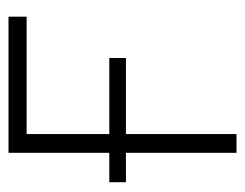

<svg xmlns="http://www.w3.org/2000/svg" viewBox="-81 -481 562 440"><g transform="rotate(-90 200.0 -261.0)"><path d="M381.8 -522.5V-481H112.8V0H69.8V-522.5ZM2.4 -253.4V-291.5H287.1V-253.4Z"/></g></svg>

Font: Inter 28pt ExtraLight
Style: Regular
Weight: 250
Designer: Rasmus Andersson
Foundry: rsms
Version: Version 4.001;git-66647c0bb